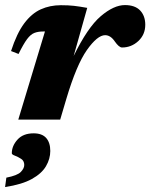

<svg xmlns="http://www.w3.org/2000/svg" viewBox="-31 -471 592 756"><path d="M146 -347H138.5Q118.5 -347 104 -341.2Q89.5 -335.5 75.5 -316.8Q61.5 -298 42 -258.5L12.5 -270Q35 -339.5 64.2 -378.8Q93.5 -418 129.5 -434.2Q165.5 -450.5 208.5 -450.5Q239 -450.5 260.5 -448Q282 -445.5 312.5 -440L259 -250.5Q314 -363 365.5 -407Q417 -451 461 -451Q500.5 -451 520.8 -429.8Q541 -408.5 541 -373.5Q541 -335 513.8 -309.5Q486.5 -284 449.5 -284Q437.5 -284 420.5 -308.5Q404 -332.5 383 -332.5Q352.5 -332.5 311.2 -274Q270 -215.5 230 -81L206 0H41ZM15.5 132.5Q15.5 103.5 37.8 78.8Q60 54 101.5 54Q134.5 54 150.8 72.2Q167 90.5 167 123.5Q167 154.5 150 183.5Q133 212.5 94 234Q55 255.5 -11 265.5L-6 228.5Q37.5 220 51 206Q64.5 192 64.5 178.5Q64.5 162.5 52.2 154.5Q40 146.5 27.8 142Q15.5 137.5 15.5 132.5Z"/></svg>

Font: Newsreader Text ExtraBold
Style: Italic
Weight: 800
Italic angle: -17°
Designer: Hugues Gentile
Foundry: Production Type
Version: Version 1.001